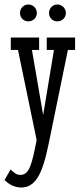

<svg xmlns="http://www.w3.org/2000/svg" viewBox="-48 -632 354 854"><path d="M47 202C131 202 152 87 177 -34L254 -410H286V-465H160V-410H192L144 -120L94 -410H126V-465H0V-410H32L115 -9C94 98 83 146 42 146C24 146 11 133 -1 122L-28 169C-14 182 10 202 47 202ZM41 -574C41 -553 57 -537 78 -537C99 -537 116 -553 116 -574C116 -595 99 -612 78 -612C57 -612 41 -595 41 -574ZM170 -574C170 -553 186 -537 207 -537C228 -537 245 -553 245 -574C245 -595 228 -612 207 -612C186 -612 170 -595 170 -574Z"/></svg>

Font: Stint Ultra Condensed
Style: Regular
Weight: 400
Width: 1
Designer: Astigmatic (AOETI)
Foundry: Astigmatic (AOETI)
Version: Version 1.000